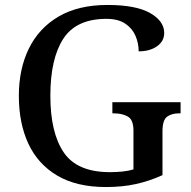

<svg xmlns="http://www.w3.org/2000/svg" viewBox="-20 -744 769 774"><path d="M407 10Q289 10 211 -36Q133 -82 94.5 -164.5Q56 -247 56 -358Q56 -466 96.5 -548.5Q137 -631 216.5 -677.5Q296 -724 413 -724Q528 -724 585 -691.5Q642 -659 642 -611Q642 -578 613 -557.5Q584 -537 539 -537Q539 -570 526 -600Q513 -630 484.5 -649Q456 -668 409 -668Q287 -668 235 -587.5Q183 -507 183 -358Q183 -209 237 -129.5Q291 -50 423 -50Q449 -50 473.5 -52.5Q498 -55 518 -61V-218Q518 -261 495.5 -274Q473 -287 439 -287H433V-332H708V-287H701Q672 -287 653.5 -273.5Q635 -260 635 -214V-38Q582 -14 527.5 -2Q473 10 407 10Z"/></svg>

Font: Noto Serif Toto Medium
Style: Regular
Weight: 500
Designer: Monotype Design Team
Foundry: Monotype Imaging Inc.
Version: Version 2.001; ttfautohint (v1.8.4.7-5d5b)